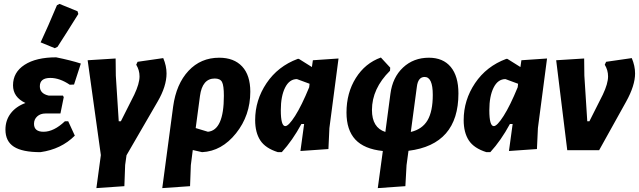

<svg xmlns="http://www.w3.org/2000/svg" viewBox="-20 -773 3288 988"><path d="M273 -746 286 -753 379 -715 383 -701Q320 -600 276 -532L262 -525L189 -555Q227 -636 273 -746ZM188 10Q95 10 51.5 -18Q8 -46 8 -106Q8 -154 35 -189.5Q62 -225 111 -243Q47 -273 47 -334Q47 -401 106.5 -439.5Q166 -478 269 -478Q343 -463 396 -446L361 -338L339 -337Q287 -372 239 -372Q185 -372 185 -329Q185 -291 231 -281H304L308 -273L291 -189H214Q188 -189 171.5 -174Q155 -159 155 -136Q155 -95 204 -95Q257 -95 314 -149H331L365 -75Q295 -5 188 10Z M820 -474Q837 -434 837 -395Q837 -329 791 -250L631 26L624 76L620 185L476 195L499 25L431 -463L575 -472L576 -384L591 -149H602L671 -286Q698 -343 698 -380Q698 -412 681 -440L688 -455Z M815 195 871 -225Q887 -341 950 -408.5Q1013 -476 1108 -476Q1184 -476 1226 -431Q1268 -386 1268 -301Q1268 -179 1194.5 -87Q1121 5 1020 10L972 -1L962 77L958 185ZM1009 -279 987 -114 1050 -95Q1132 -103 1132 -280Q1132 -333 1122.5 -351Q1113 -369 1085 -369Q1021 -369 1009 -279Z M1410 10Q1346 -10 1319.5 -50.5Q1293 -91 1293 -155Q1293 -258 1351.5 -345Q1410 -432 1512 -470H1518L1585 -428L1590 -463L1722 -472L1675 -114L1670 -6L1526 4L1545 -135H1531Q1485 -50 1430 10ZM1425 -206Q1425 -124 1448 -124Q1465 -124 1498.5 -176.5Q1532 -229 1571 -324L1573 -342L1508 -366Q1469 -366 1447 -322Q1425 -278 1425 -206Z M1924 195 1950 4Q1854 -6 1808.5 -55Q1763 -104 1763 -194Q1763 -295 1811 -371.5Q1859 -448 1940 -477L1988 -425L1987 -409Q1894 -317 1894 -207Q1894 -116 1963 -94L1989 -290Q2000 -375 2054 -425.5Q2108 -476 2187 -476Q2260 -476 2299.5 -428.5Q2339 -381 2339 -292Q2339 -29 2082 3L2072 77L2066 185ZM2125 -326 2094 -94Q2153 -108 2180 -154Q2207 -200 2207 -285Q2207 -377 2165 -377Q2131 -377 2125 -326Z M2483 10Q2419 -10 2392.5 -50.5Q2366 -91 2366 -155Q2366 -258 2424.5 -345Q2483 -432 2585 -470H2591L2658 -428L2663 -463L2795 -472L2748 -114L2743 -6L2599 4L2618 -135H2604Q2558 -50 2503 10ZM2498 -206Q2498 -124 2521 -124Q2538 -124 2571.5 -176.5Q2605 -229 2644 -324L2646 -342L2581 -366Q2542 -366 2520 -322Q2498 -278 2498 -206Z M3231 -474Q3248 -434 3248 -395Q3248 -333 3202 -250L3063 0H2899L2842 -463L2986 -472L2987 -384L3002 -149H3013L3082 -286Q3109 -343 3109 -380Q3109 -412 3092 -440L3099 -455Z"/></svg>

Font: Alegreya Sans ExtraBold
Style: Italic
Weight: 800
Italic angle: -7°
Designer: Juan Pablo del Peral
Foundry: Huerta Tipografica
Version: Version 2.007